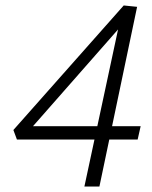

<svg xmlns="http://www.w3.org/2000/svg" viewBox="-20 -683 557 703"><path d="M482 -658 344 0H289L421 -616L449 -617L78 -195L65 -221H495L484 -172H42L29 -207L433 -663Z"/></svg>

Font: Ysabeau Office Light
Style: Italic
Weight: 300
Italic angle: -12°
Designer: Christian Thalmann (Catharsis Fonts)
Version: Version 2.001;gftools[0.9.30]; featfreeze: tnum,lnum,ss02